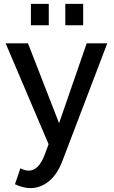

<svg xmlns="http://www.w3.org/2000/svg" viewBox="-20 -746 587 988"><path d="M137 222Q118 222 98.5 217Q79 212 57 202L85 120Q108 132 128 132Q179 132 210 50L230 -4L9 -523H124L284 -112L426 -523H532L302 80Q276 150 232.5 186Q189 222 137 222ZM139 -616V-726H231V-616ZM316 -616V-726H408V-616Z"/></svg>

Font: Raleway SemiBold
Style: Regular
Weight: 600
Designer: Matt McInerney, Pablo Impallari, Rodrigo Fuenzalida
Foundry: Matt McInerney, Pablo Impallari, Rodrigo Fuenzalida
Version: Version 4.026